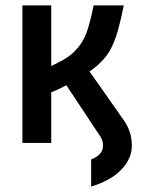

<svg xmlns="http://www.w3.org/2000/svg" viewBox="-20 -546 540 712"><path d="M226 -230Q211 -222 197.5 -215.5Q184 -209 170 -204V-16H63V-526H170V-301Q193 -312 216 -325Q239 -338 256 -355Q288 -387 302 -428Q316 -469 327 -526H439Q429 -475 417.5 -434Q406 -393 390 -363Q364 -316 312 -281L435 -106Q454 -80 461.5 -55.5Q469 -31 469 -6Q469 42 430.5 82.5Q392 123 318 146V45Q338 38 350 25Q362 12 362 -5Q362 -18 358.5 -27.5Q355 -37 344 -52Z"/></svg>

Font: D2Coding ligature
Style: Bold
Weight: 700
Monospace: yes
Designer: Yong-Rak Park; Jeong-Hwan Yoon; Sang-Min Lee;
Foundry: NHN Corporation
Version: Version 1.3.2; Build 20180524